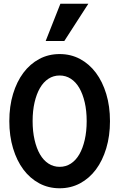

<svg xmlns="http://www.w3.org/2000/svg" viewBox="-20 -1000 640 1030"><path d="M300 10Q360 10 409.5 -16.5Q458.9 -43 494.5 -90.5Q530 -138 550 -204.5Q570 -271 570 -350Q570 -430 550 -496Q530 -562 494.5 -609.5Q458.9 -657 409.5 -683.5Q360 -710 300 -710Q240 -710 190.5 -683.5Q141.1 -657 105.5 -609.5Q70 -562 50 -496Q30 -430 30 -350Q30 -271 50 -204.5Q70 -138 105.5 -90.5Q141.1 -43 190.5 -16.5Q240 10 300 10ZM300.1 -105Q267 -105 240 -122.5Q213 -140 194.5 -172Q176 -204 165.5 -249.5Q155 -295 155 -350.5Q155 -406 165.5 -451Q176 -496 194.5 -528Q213 -560 239.9 -577.5Q266.7 -595 299.9 -595Q333 -595 360 -577.5Q387 -560 405.5 -528Q424 -496 434.5 -451Q445 -406 445 -350.5Q445 -295 434.5 -249.5Q424 -204 405.5 -172Q387 -140 360.1 -122.5Q333.3 -105 300.1 -105ZM454 -980H304L225 -780H325Z"/></svg>

Font: CommitMonoV142 ExtLt
Style: Regular
Weight: 200
Monospace: yes
Designer: Eigil Nikolajsen
Foundry: Eigil Nikolajsen
Version: Version 1.142